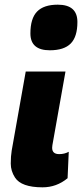

<svg xmlns="http://www.w3.org/2000/svg" viewBox="-20 -787 353 821"><path d="M233 -128Q256 -128 274 -138L269 -25Q222 14 162 14Q71 14 44 -28Q26 -56 26 -87.5Q26 -119 30 -143L90 -481H260L204 -166Q203 -160 203 -155Q203 -128 233 -128ZM110 -644Q110 -708 138.5 -737.5Q167 -767 227 -767Q311 -767 311 -693Q311 -630 282.5 -601Q254 -572 193 -572Q110 -572 110 -644Z"/></svg>

Font: Fugaz One
Style: Regular
Weight: 400
Designer: Daniel Hernandez
Foundry: Daniel Hernandez
Version: Version 1.002